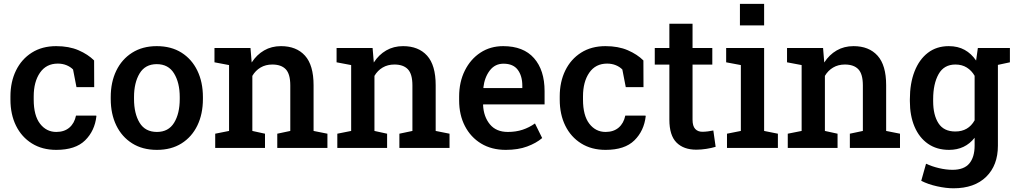

<svg xmlns="http://www.w3.org/2000/svg" viewBox="-20 -782 5372 1015"><path d="M277.3 10.3Q203.1 10.3 148.7 -23.7Q94.2 -57.6 64.7 -117.4Q35.2 -177.2 35.2 -255.4V-272.5Q35.2 -349.1 64.5 -409.2Q93.8 -469.2 148.2 -503.7Q202.6 -538.1 276.9 -538.1Q344.7 -538.1 395 -516.4Q445.3 -494.6 477.5 -462.4L478 -321.3H384.3L366.2 -414.6Q352.5 -428.7 331.5 -437.3Q310.5 -445.8 285.6 -445.8Q224.6 -445.8 191.4 -397.7Q158.2 -349.6 158.2 -272.5V-255.4Q158.2 -171.4 191.7 -127.9Q225.1 -84.5 277.8 -84.5Q319.8 -84.5 346.7 -107.4Q373.5 -130.4 381.8 -170.9H488.3L489.7 -168Q481 -90.3 429.9 -40Q378.9 10.3 277.3 10.3Z M809.6 10.3Q733.4 10.3 678.7 -24.2Q624 -58.6 594.7 -119.1Q565.4 -179.7 565.4 -258.8V-269Q565.4 -347.7 594.7 -408.2Q624 -468.8 678.7 -503.4Q733.4 -538.1 808.6 -538.1Q884.8 -538.1 939.5 -503.7Q994.1 -469.2 1023.4 -408.4Q1052.7 -347.7 1052.7 -269V-258.8Q1052.7 -179.2 1023.4 -118.7Q994.1 -58.1 939.7 -23.9Q885.3 10.3 809.6 10.3ZM809.6 -84.5Q870.6 -84.5 900.4 -133.1Q930.2 -181.6 930.2 -258.8V-269Q930.2 -344.7 900.1 -393.8Q870.1 -442.9 808.6 -442.9Q747.6 -442.9 718 -393.8Q688.5 -344.7 688.5 -269V-258.8Q688.5 -181.6 718 -133.1Q747.6 -84.5 809.6 -84.5Z M1117.7 0V-75.2L1190.9 -89.8V-438L1113.8 -452.6V-528.3H1304.2L1310.5 -451.7Q1336.9 -492.7 1376.2 -515.4Q1415.5 -538.1 1465.3 -538.1Q1546.9 -538.1 1592.3 -487.8Q1637.7 -437.5 1637.7 -331.5V-89.8L1710.9 -75.2V0H1445.8V-75.2L1514.6 -89.8V-330.6Q1514.6 -390.6 1490.7 -415.8Q1466.8 -440.9 1419.4 -440.9Q1384.3 -440.9 1357.4 -425Q1330.6 -409.2 1314 -380.9V-89.8L1380.9 -75.2V0Z M1763.2 0V-75.2L1836.4 -89.8V-438L1759.3 -452.6V-528.3H1949.7L1956.1 -451.7Q1982.4 -492.7 2021.7 -515.4Q2061 -538.1 2110.8 -538.1Q2192.4 -538.1 2237.8 -487.8Q2283.2 -437.5 2283.2 -331.5V-89.8L2356.4 -75.2V0H2091.3V-75.2L2160.2 -89.8V-330.6Q2160.2 -390.6 2136.2 -415.8Q2112.3 -440.9 2064.9 -440.9Q2029.8 -440.9 2002.9 -425Q1976.1 -409.2 1959.5 -380.9V-89.8L2026.4 -75.2V0Z M2653.8 10.3Q2578.6 10.3 2523.4 -23.2Q2468.3 -56.6 2437.7 -115.7Q2407.2 -174.8 2407.2 -251V-271.5Q2407.2 -348.6 2437.3 -408.9Q2467.3 -469.2 2519.8 -503.7Q2572.3 -538.1 2640.1 -538.1Q2747.1 -538.1 2803 -474.6Q2858.9 -411.1 2858.9 -300.3V-230H2534.7L2533.7 -227.5Q2536.6 -165 2569.8 -124.8Q2603 -84.5 2664.6 -84.5Q2707.5 -84.5 2742.7 -96.2Q2777.8 -107.9 2808.1 -129.4L2846.2 -52.2Q2814.9 -25.4 2766.8 -7.6Q2718.8 10.3 2653.8 10.3ZM2536.6 -316.4H2741.2V-329.1Q2741.2 -380.9 2717 -413.1Q2692.9 -445.3 2641.6 -445.3Q2596.7 -445.3 2569.1 -409.2Q2541.5 -373 2535.2 -318.8Z M3181.2 10.3Q3106.9 10.3 3052.5 -23.7Q2998 -57.6 2968.5 -117.4Q2939 -177.2 2939 -255.4V-272.5Q2939 -349.1 2968.3 -409.2Q2997.6 -469.2 3052 -503.7Q3106.4 -538.1 3180.7 -538.1Q3248.5 -538.1 3298.8 -516.4Q3349.1 -494.6 3381.3 -462.4L3381.8 -321.3H3288.1L3270 -414.6Q3256.3 -428.7 3235.4 -437.3Q3214.4 -445.8 3189.5 -445.8Q3128.4 -445.8 3095.2 -397.7Q3062 -349.6 3062 -272.5V-255.4Q3062 -171.4 3095.5 -127.9Q3128.9 -84.5 3181.6 -84.5Q3223.6 -84.5 3250.5 -107.4Q3277.3 -130.4 3285.6 -170.9H3392.1L3393.6 -168Q3384.8 -90.3 3333.7 -40Q3282.7 10.3 3181.2 10.3Z M3661.1 9.3Q3593.8 9.3 3556.2 -28.6Q3518.6 -66.4 3518.6 -149.4V-440.4H3441.4V-528.3H3518.6V-656.7H3641.1V-528.3H3745.6V-440.4H3641.1V-149.4Q3641.1 -115.7 3655 -100.6Q3668.9 -85.4 3692.9 -85.4Q3706.5 -85.4 3723.4 -87.6Q3740.2 -89.8 3751 -92.3L3763.2 -5.9Q3742.2 0.5 3714.4 4.9Q3686.5 9.3 3661.1 9.3Z M3823.2 0V-75.2L3896.5 -89.8V-438L3818.8 -452.6V-528.3H4019.5V-89.8L4092.3 -75.2V0ZM3891.6 -647.9V-761.7H4019.5V-647.9Z M4144.5 0V-75.2L4217.8 -89.8V-438L4140.6 -452.6V-528.3H4331.1L4337.4 -451.7Q4363.8 -492.7 4403.1 -515.4Q4442.4 -538.1 4492.2 -538.1Q4573.7 -538.1 4619.1 -487.8Q4664.6 -437.5 4664.6 -331.5V-89.8L4737.8 -75.2V0H4472.7V-75.2L4541.5 -89.8V-330.6Q4541.5 -390.6 4517.6 -415.8Q4493.7 -440.9 4446.3 -440.9Q4411.1 -440.9 4384.3 -425Q4357.4 -409.2 4340.8 -380.9V-89.8L4407.7 -75.2V0Z M5020.5 213.4Q4981.4 213.4 4933.8 202.9Q4886.2 192.4 4850.1 173.8L4875.5 83.5Q4906.7 98.1 4944.3 106.9Q4981.9 115.7 5015.6 115.7Q5076.2 115.7 5104.2 82.3Q5132.3 48.8 5132.3 -12.2V-53.7Q5082 10.3 4997.1 10.3Q4932.1 10.3 4885.7 -22Q4839.4 -54.2 4814.7 -112.3Q4790 -170.4 4790 -247.1V-257.3Q4790 -341.3 4814.7 -404.5Q4839.4 -467.8 4885.3 -502.9Q4931.2 -538.1 4995.6 -538.1Q5043.9 -538.1 5079.6 -518.3Q5115.2 -498.5 5140.1 -461.9L5149.4 -528.3H5318.8V-452.6L5255.4 -439V-11.7Q5255.4 91.8 5193.4 152.6Q5131.3 213.4 5020.5 213.4ZM5030.3 -86.9Q5099.1 -86.9 5132.3 -146V-381.3Q5116.2 -409.2 5090.8 -425Q5065.4 -440.9 5030.8 -440.9Q4970.2 -440.9 4941.7 -389.9Q4913.1 -338.9 4913.1 -257.3V-247.1Q4913.1 -173.8 4941.2 -130.4Q4969.2 -86.9 5030.3 -86.9Z"/></svg>

Font: Roboto Slab Medium
Style: Regular
Weight: 500
Designer: Google
Version: Version 2.001; ttfautohint (v1.8.3)